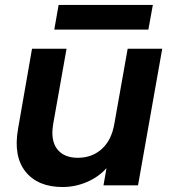

<svg xmlns="http://www.w3.org/2000/svg" viewBox="-20 -752 701 779"><path d="M638.2 -554.2 540 0H399.9L412.1 -69.8Q380.4 -34.2 333 -13.7Q285.6 6.8 233.9 6.8Q133.8 6.8 83.7 -55.4Q33.7 -117.7 53.2 -229L109.9 -554.2H250L195.8 -249Q184.6 -183.1 211.7 -147.5Q238.8 -111.8 295.9 -111.8Q353.5 -111.8 393.1 -147.7Q432.6 -183.6 443.8 -249L498 -554.2ZM200.2 -631.8 217.8 -731.9H600.1L582 -631.8Z"/></svg>

Font: SVN-Poppins SemiBold
Style: Italic
Weight: 600
Italic angle: -10°
Designer: Ninad Kale (Devanagari), Jonny Pinhorn (Latin)
Foundry: Indian Type Foundry
Version: Version 3.002 2017